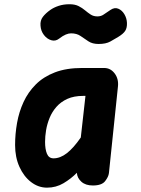

<svg xmlns="http://www.w3.org/2000/svg" viewBox="-20 -854 648 884"><path d="M196.5 10Q156.5 10 123 -15.8Q89.5 -41.5 69.5 -85.8Q49.5 -130 49.5 -186Q49.5 -237 58.5 -288Q67.5 -339 88.5 -384.5Q109.5 -430 144.8 -465.2Q180 -500.5 232.8 -520.8Q285.5 -541 358 -541H459.5Q489 -541 508 -515.8Q527 -490.5 523 -455L481.5 -57Q479.5 -40 464 -20Q448.5 0 407.5 0Q374 0 354.8 -17.2Q335.5 -34.5 334 -57.5V-58.5Q307 -31 272.5 -10.5Q238 10 196.5 10ZM226.5 -125Q257.5 -125 288 -148.8Q318.5 -172.5 352 -221L373.5 -412.5H363Q320.5 -412.5 290.2 -398.8Q260 -385 240 -362.2Q220 -339.5 208.5 -311.5Q197 -283.5 192.2 -254.8Q187.5 -226 187.5 -200.5Q187.5 -167 196.2 -146Q205 -125 226.5 -125ZM434 -651.5Q405.5 -651.5 387 -663.8Q368.5 -676 351 -688.2Q333.5 -700.5 307 -700.5Q296 -700.5 282.8 -695Q269.5 -689.5 252 -676Q235.5 -663 216 -668.8Q196.5 -674.5 182.2 -693Q168 -711.5 166.5 -736Q164.5 -759.5 177.2 -776.2Q190 -793 212 -808.5Q227.5 -819.5 250 -827Q272.5 -834.5 300 -834.5Q325 -834.5 341.8 -826Q358.5 -817.5 371.5 -806.5Q384.5 -795.5 397.5 -787Q410.5 -778.5 428.5 -778.5Q445 -778.5 456.8 -786.8Q468.5 -795 489 -808.5Q507.5 -821 524.5 -814Q541.5 -807 552.5 -788.8Q563.5 -770.5 564.5 -749Q565.5 -726 556.5 -712Q547.5 -698 523.5 -683.5Q508 -674 487.8 -662.8Q467.5 -651.5 434 -651.5Z"/></svg>

Font: Edu NSW ACT Hand Pre
Style: Regular
Weight: 400
Designer: Tina and Corey Anderson, Eben Sorkin, Mirko Velimirovic
Foundry: Sorkin Type Co.
Version: Version 2.000